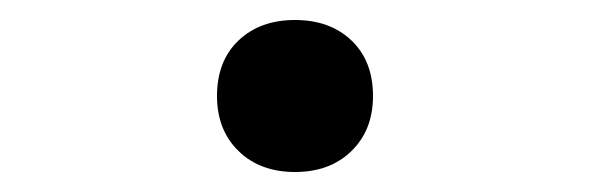

<svg xmlns="http://www.w3.org/2000/svg" viewBox="-20 -387 590 192"><path d="M275 -215Q240 -215 218.5 -236Q197 -257 197 -291Q197 -326 218.5 -346.5Q240 -367 275 -367Q310 -367 331.5 -346.5Q353 -326 353 -291Q353 -257 331.5 -236Q310 -215 275 -215Z"/></svg>

Font: M PLUS Code Latin SemiExpanded
Style: Regular
Weight: 400
Width: 6
Designer: Coji Morishita
Foundry: UNDERFOREST DESIGN
Version: Version 1.002; ttfautohint (v1.8.3)